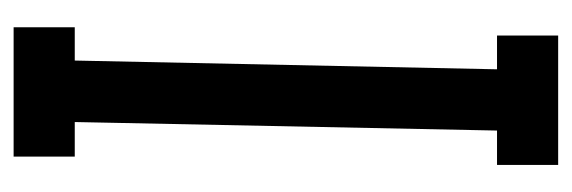

<svg xmlns="http://www.w3.org/2000/svg" viewBox="-299 -541 840 282"><g transform="rotate(90 121.0 -400.0)"><path d="M67.9 -40 83 -769 172.9 -767.1 158.2 -38.1ZM32.2 -799.8H222.2V-710H32.2ZM20 -89.8H210V0H20Z"/></g></svg>

Font: Opir
Style: Regular
Weight: 400
Designer: Maksym Kobuzan
Version: Version 1.000;FEAKit 1.0